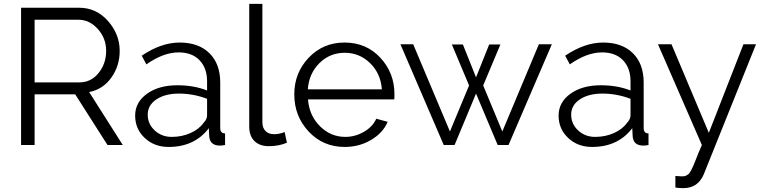

<svg xmlns="http://www.w3.org/2000/svg" viewBox="-20 -750 3950 993"><path d="M159 0H89V-710H389Q478 -710 538.5 -641.5Q599 -573 599 -487Q599 -408 555 -347.5Q511 -287 441 -274L615 0H536L369 -262H159ZM159 -648V-324H391Q451 -324 490 -372.5Q529 -421 529 -487Q529 -552 486 -600Q443 -648 385 -648Z M852 10Q778 10 728.5 -36.5Q679 -83 679 -152Q679 -221 740 -265Q801 -309 897 -309Q983 -309 1051 -282V-329Q1051 -398 1012 -438.5Q973 -479 904 -479Q825 -479 737 -417L713 -462Q814 -530 909 -530Q1007 -530 1063 -475Q1119 -420 1119 -323V-88Q1119 -60 1144 -60V0Q1128 3 1118 3Q1065 3 1062 -46L1060 -87Q986 10 852 10ZM868 -42Q921 -42 965.5 -62Q1010 -82 1033 -115Q1051 -133 1051 -154V-239Q980 -266 906 -266Q834 -266 789 -236Q744 -206 744 -157Q744 -109 780 -75.5Q816 -42 868 -42Z M1269 -95V-730H1337V-118Q1337 -89 1353 -72.5Q1369 -56 1398 -56Q1425 -56 1452 -67L1464 -12Q1423 6 1370 6Q1323 6 1296 -20.5Q1269 -47 1269 -95Z M1763 10Q1651 10 1576.5 -69.5Q1502 -149 1502 -262Q1502 -373 1576.5 -451.5Q1651 -530 1762 -530Q1874 -530 1947 -451.5Q2020 -373 2020 -263Q2020 -240 2019 -236H1573Q1579 -153 1634.5 -97.5Q1690 -42 1766 -42Q1817 -42 1862.5 -68.5Q1908 -95 1926 -136L1985 -120Q1961 -63 1899.5 -26.5Q1838 10 1763 10ZM1572 -288H1955Q1949 -370 1894 -423.5Q1839 -477 1763 -477Q1686 -477 1632 -423.5Q1578 -370 1572 -288Z M2578 -70 2767 -521H2834L2610 0H2554L2442 -266L2331 0H2275L2051 -521H2117L2307 -70L2406 -308L2317 -520H2374L2442 -350L2510 -520H2568L2479 -308Z M3042 10Q2968 10 2918.5 -36.5Q2869 -83 2869 -152Q2869 -221 2930 -265Q2991 -309 3087 -309Q3173 -309 3241 -282V-329Q3241 -398 3202 -438.5Q3163 -479 3094 -479Q3015 -479 2927 -417L2903 -462Q3004 -530 3099 -530Q3197 -530 3253 -475Q3309 -420 3309 -323V-88Q3309 -60 3334 -60V0Q3318 3 3308 3Q3255 3 3252 -46L3250 -87Q3176 10 3042 10ZM3058 -42Q3111 -42 3155.5 -62Q3200 -82 3223 -115Q3241 -133 3241 -154V-239Q3170 -266 3096 -266Q3024 -266 2979 -236Q2934 -206 2934 -157Q2934 -109 2970 -75.5Q3006 -42 3058 -42Z M3473 220V160Q3495 162 3503 162Q3512 162 3517.5 161.5Q3523 161 3529 158Q3535 155 3539 152Q3543 149 3548 141.5Q3553 134 3556.5 127Q3560 120 3566.5 105.5Q3573 91 3577.5 78.5Q3582 66 3591.5 43Q3601 20 3610 0L3383 -521H3453L3646 -63L3825 -521H3890L3620 151Q3590 223 3514 223Q3490 223 3473 220Z"/></svg>

Font: Raleway
Style: Regular
Weight: 400
Designer: Matt McInerney, Pablo Impallari, Rodrigo Fuenzalida
Foundry: Matt McInerney, Pablo Impallari, Rodrigo Fuenzalida
Version: Version 1.000;PS 001.001;hotconv 1.0.56; ttfautohint (v1.5)